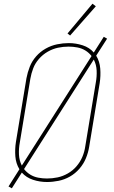

<svg xmlns="http://www.w3.org/2000/svg" viewBox="-20 -976 616 1038"><path d="M44 42 98 -43Q122 -16 158.5 -4Q195 8 234 8Q265 8 297 1.5Q329 -5 358 -21.5Q387 -38 409.5 -64Q432 -90 444.5 -120.5Q457 -151 462 -182L519 -527Q525 -566 522 -605Q519 -644 500 -675L559 -767L541 -777L487 -692Q464 -719 427 -731Q390 -743 352 -743Q321 -743 289 -736.5Q257 -730 227.5 -713.5Q198 -697 175.5 -671.5Q153 -646 141 -615.5Q129 -585 123 -553L66 -208Q60 -169 63 -130.5Q66 -92 85 -61L26 32ZM98 -81Q84 -108 82.5 -140.5Q81 -173 87 -205L144 -550Q149 -579 159.5 -606.5Q170 -634 190.5 -657.5Q211 -681 238 -696.5Q265 -712 293.5 -718Q322 -724 351 -724Q375 -724 398.5 -719.5Q422 -715 441.5 -703Q461 -691 475 -673ZM234 -11Q210 -11 186.5 -15.5Q163 -20 143.5 -32Q124 -44 110 -62L487 -654Q501 -627 502.5 -594.5Q504 -562 498 -530L441 -185Q437 -156 425.5 -128.5Q414 -101 394 -77.5Q374 -54 347 -38.5Q320 -23 291.5 -17Q263 -11 234 -11ZM359 -784 498 -942 480 -956 345 -795Z"/></svg>

Font: Iosevka Sparkle Thin
Style: Italic
Weight: 100
Italic angle: -9°
Designer: Belleve Invis
Foundry: Belleve Invis
Version: Version 4.5.0; ttfautohint (v1.8.3)